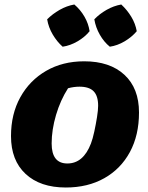

<svg xmlns="http://www.w3.org/2000/svg" viewBox="-20 -823 660 855"><path d="M273 12Q159 12 94 -48.5Q29 -109 29 -217Q29 -315 70.5 -390Q112 -465 185.5 -507.5Q259 -550 355 -550Q469 -550 534 -490Q599 -430 599 -322Q599 -221 558.5 -146Q518 -71 444.5 -29.5Q371 12 273 12ZM280 -95Q351 -95 385 -184Q393 -205 400 -237.5Q407 -270 412 -301.5Q417 -333 417 -352Q417 -396 397 -416.5Q377 -437 334 -437Q309 -437 283 -430Q249 -377 229.5 -311Q210 -245 210 -184Q210 -95 280 -95ZM311 -803Q338 -780 356 -749Q374 -718 379 -684Q358 -658 325.5 -639Q293 -620 259 -615Q234 -637 215 -669Q196 -701 190 -737Q214 -761 245.5 -779Q277 -797 311 -803ZM520 -803Q546 -779 564.5 -748.5Q583 -718 589 -684Q567 -658 535 -639Q503 -620 469 -615Q443 -636 424.5 -668.5Q406 -701 400 -737Q423 -761 454.5 -779Q486 -797 520 -803Z"/></svg>

Font: Piazzolla SC ExtraBold
Style: Italic
Weight: 800
Italic angle: -11.3°
Designer: Juan Pablo del Peral
Foundry: Huerta Tipografica
Version: Version 1.330